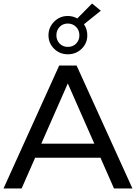

<svg xmlns="http://www.w3.org/2000/svg" viewBox="-21 -1073 774 1093"><path d="M551 -175H179L102 0H-1L316 -700H415L733 0H628ZM516 -255 365 -598 214 -255ZM457 -935Q476 -907 476 -872Q476 -827 444 -795.5Q412 -764 365 -764Q319 -764 287 -795.5Q255 -827 255 -872Q255 -917 287 -949.5Q319 -982 365 -982Q394 -982 419 -968L503 -1053L553 -1012ZM431 -872Q431 -901 412 -920Q393 -939 365 -939Q337 -939 318.5 -920Q300 -901 300 -872Q300 -844 318.5 -825Q337 -806 365 -806Q394 -806 412.5 -825Q431 -844 431 -872Z"/></svg>

Font: Idrija
Style: Regular
Weight: 500
Designer: Julieta Ulanovsky
Foundry: Julieta Ulanovsky
Version: Version 7.200